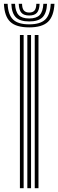

<svg xmlns="http://www.w3.org/2000/svg" viewBox="-46 -983 304 1003"><path d="M135.5 0V-800H155V0ZM58 0V-800H77.5V0ZM96.8 0V-800H116.2V0ZM106.5 -840Q38.5 -840 7.9 -868.8Q-22.8 -897.5 -25.5 -963.2H-6.2Q-3.8 -905.8 22.5 -880.8Q48.8 -855.8 106.5 -855.8Q164 -855.8 190.2 -880.8Q216.5 -905.8 219 -963.2H238.5Q235 -897.5 204.4 -868.8Q173.8 -840 106.5 -840ZM106.5 -871Q58.5 -871 36.9 -892.5Q15.2 -914 13.2 -963.2H32.5Q34.2 -922.5 51.4 -904.5Q68.5 -886.5 106.5 -886.5Q144.2 -886.5 161.4 -904.5Q178.5 -922.5 180.5 -963.2H199.8Q197.5 -914 175.9 -892.5Q154.2 -871 106.5 -871ZM106.5 -902Q78.8 -902 66 -916.2Q53.2 -930.5 51.8 -963.2H69.2Q69.5 -938.8 78.8 -928.1Q88 -917.5 106.5 -917.5Q125.2 -917.5 134.4 -928.1Q143.5 -938.8 143.8 -963.2H161Q159.5 -930.5 146.9 -916.2Q134.2 -902 106.5 -902Z"/></svg>

Font: Big Shoulders Inline Text Thin SemiBold
Style: Regular
Weight: 600
Version: Version 2.002